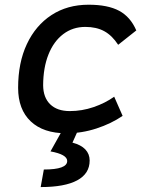

<svg xmlns="http://www.w3.org/2000/svg" viewBox="-20 -547 626 802"><path d="M271.5 -83Q322.3 -83 370.8 -99.6Q419.4 -116.2 457 -143.1L492.2 -63Q444.3 -30.3 382.8 -10.3Q321.3 9.8 257.3 9.8Q161.1 9.8 108.4 -40Q55.7 -89.8 55.7 -180.2Q55.7 -285.2 92.3 -363Q128.9 -440.9 195.1 -484.1Q261.2 -527.3 350.1 -527.3Q430.2 -527.3 477.5 -502Q524.9 -476.6 549.3 -419.9L473.6 -359.9Q448.2 -398.9 415.5 -416.7Q382.8 -434.6 336.4 -434.6Q283.7 -434.6 243.9 -404.3Q204.1 -374 182.4 -319.3Q160.6 -264.6 160.2 -190.9Q160.6 -139.6 189.7 -111.3Q218.8 -83 271.5 -83ZM149.9 234.4 163.1 161.1Q260.7 161.1 260.7 125.5Q260.7 98.1 190.9 85.4L252 -23.9L304.2 1L282.7 48.8Q318.4 58.1 336.4 77.1Q354.5 96.2 354.5 123.5Q354.5 178.2 302.5 206.3Q250.5 234.4 149.9 234.4Z"/></svg>

Font: Cascadia Code PL
Style: Italic
Weight: 400
Italic angle: -10°
Monospace: yes
Designer: Aaron Bell
Foundry: Saja Typeworks
Version: Version 2404.023